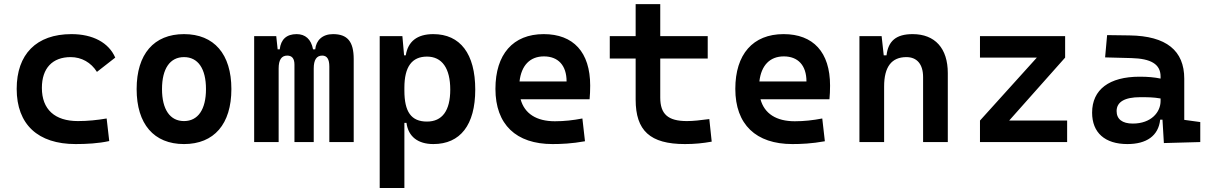

<svg xmlns="http://www.w3.org/2000/svg" viewBox="-20 -694 5899 938"><path d="M349.1 9.8C402.8 9.8 460.4 6.8 513.7 -4.9L501 -115.2C456.1 -107.4 408.2 -102.5 360.8 -102.5C248 -102.5 184.6 -159.2 184.6 -264.6C184.6 -360.8 236.3 -415 325.2 -415C378.4 -415 424.8 -388.7 453.6 -342.8L543 -412.6C511.2 -485.8 433.6 -527.3 329.1 -527.3C157.2 -527.3 61.5 -428.7 61.5 -259.8C61.5 -85.9 165.5 9.8 349.1 9.8Z M878.9 9.8C1025.9 9.8 1110.4 -87.9 1110.4 -258.8C1110.4 -429.7 1025.9 -527.3 878.9 -527.3C731.9 -527.3 647.5 -429.7 647.5 -258.8C647.5 -87.9 731.9 9.8 878.9 9.8ZM878.9 -102.5C810.5 -102.5 771.5 -159.2 771.5 -258.8C771.5 -358.9 810.5 -415 878.9 -415C947.3 -415 986.3 -358.9 986.3 -258.8C986.3 -159.2 947.3 -102.5 878.9 -102.5Z M1588.9 0H1708V-405.3C1708 -491.2 1677.2 -527.3 1606.9 -527.3C1555.2 -527.3 1524.4 -497.1 1520 -453.1H1509.3C1500 -502.9 1471.2 -527.3 1429.2 -527.3C1380.4 -527.3 1352.1 -502 1346.7 -453.1H1336.4L1329.6 -517.6H1221.7V0H1341.3V-359.4C1341.3 -401.4 1355 -422.4 1383.3 -422.4C1406.7 -422.4 1418.5 -407.7 1418.5 -378.4V0H1512.7V-359.4C1512.7 -401.4 1526.4 -422.4 1554.2 -422.4C1577.6 -422.4 1588.9 -404.8 1588.9 -368.7Z M1835 224.6H1955.6V-93.8H1965.8C1974.6 -26.4 2022 9.8 2097.2 9.8C2228.5 9.8 2301.8 -83.5 2301.8 -256.3C2301.8 -431.2 2228.5 -527.3 2096.7 -527.3C2017.6 -527.3 1973.1 -491.2 1962.4 -423.8H1954.1L1945.8 -517.6H1835ZM1955.6 -251.5V-265.6C1955.6 -368.2 1992.7 -417.5 2065.9 -417.5C2139.6 -417.5 2179.7 -360.4 2179.7 -256.3C2179.7 -153.3 2140.6 -100.1 2065.9 -100.1C1988.3 -100.1 1955.6 -148.4 1955.6 -251.5Z M2679.2 9.8C2720.2 9.8 2773.4 7.8 2837.9 -3.9L2825.2 -115.2C2779.8 -106.4 2736.3 -101.6 2690.9 -101.6C2601.1 -101.6 2542.5 -138.7 2523.4 -209H2860.4C2862.3 -230 2863.3 -251.5 2863.3 -275.9C2863.3 -439.5 2780.8 -527.3 2636.2 -527.3C2486.3 -527.3 2400.4 -428.7 2400.4 -259.8C2400.4 -85.9 2501 9.8 2679.2 9.8ZM2518.1 -295.9C2526.9 -374.5 2569.3 -418.5 2637.2 -418.5C2706.5 -418.5 2748 -375 2748 -295.9Z M3326.2 9.8C3373.5 9.8 3413.1 5.9 3457 -2L3445.3 -112.3C3400.4 -106.4 3366.7 -102.5 3335.9 -102.5C3243.2 -102.5 3205.6 -136.7 3205.6 -217.3V-408.2H3437.5V-517.6H3205.6V-673.8H3085.4V-517.6H2959V-408.2H3085.4V-207.5C3085.4 -55.7 3155.8 9.8 3326.2 9.8Z M3851.1 9.8C3892.1 9.8 3945.3 7.8 4009.8 -3.9L3997.1 -115.2C3951.7 -106.4 3908.2 -101.6 3862.8 -101.6C3772.9 -101.6 3714.4 -138.7 3695.3 -209H4032.2C4034.2 -230 4035.2 -251.5 4035.2 -275.9C4035.2 -439.5 3952.6 -527.3 3808.1 -527.3C3658.2 -527.3 3572.3 -428.7 3572.3 -259.8C3572.3 -85.9 3672.9 9.8 3851.1 9.8ZM3689.9 -295.9C3698.7 -374.5 3741.2 -418.5 3809.1 -418.5C3878.4 -418.5 3919.9 -375 3919.9 -295.9Z M4489.7 0H4610.4V-336.9C4610.4 -458 4547.9 -527.3 4438.5 -527.3C4357.4 -527.3 4319.3 -493.2 4311 -423.8H4297.4L4287.1 -517.6H4178.7V0H4299.3V-271.5C4299.3 -367.7 4335.9 -415 4408.2 -415C4460 -415 4489.7 -379.9 4489.7 -317.4Z M4767.6 0H5193.4V-105H4910.2L5183.6 -412.6V-517.6H4767.6V-412.6H5045.4L4767.6 -105Z M5666 4.9 5843.8 0V-97.7L5765.6 -108.4V-309.6C5765.6 -446.3 5678.7 -518.6 5498 -521L5388.7 -522.5L5378.9 -413.6L5507.8 -410.2C5602.1 -407.7 5649.9 -380.9 5649.9 -320.3V-310.1C5620.1 -316.4 5587.9 -319.3 5547.4 -319.3C5399.4 -319.3 5315.4 -256.8 5315.4 -143.6C5315.4 -45.4 5378.4 9.8 5487.8 9.8C5580.6 9.8 5639.6 -29.8 5647.9 -109.4H5659.2ZM5649.9 -212.9V-200.2C5649.9 -146.5 5604.5 -90.3 5514.2 -90.3C5462.9 -90.3 5435.1 -111.8 5435.1 -151.4C5435.1 -196.3 5475.1 -219.2 5550.3 -219.2C5584.5 -219.2 5614.7 -219.2 5649.9 -212.9Z"/></svg>

Font: Cascadia Mono SemiBold
Style: Regular
Weight: 600
Monospace: yes
Designer: Aaron Bell
Foundry: Saja Typeworks
Version: Version 2404.023